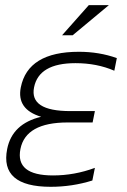

<svg xmlns="http://www.w3.org/2000/svg" viewBox="-20 -718 492 743"><path d="M422.4 -444.3Q355 -473.6 272 -473.6Q130.4 -473.6 111.8 -379.9Q93.3 -288.1 252 -288.1H347.2L338.4 -244.1H241.7Q79.6 -244.1 59.1 -141.6Q38.6 -39.1 185.1 -39.1Q268.1 -39.1 347.2 -68.4L337.4 -19.5Q259.3 4.9 176.3 4.9Q-21.5 4.9 7.8 -141.6Q27.3 -239.3 139.2 -266.1Q43.5 -294.9 60.5 -379.9Q87.9 -517.6 285.6 -517.6Q363.8 -517.6 432.1 -493.2ZM323.7 -698.2H401.4L261.2 -581.5H220.2Z"/></svg>

Font: Sansation Light
Style: Light Italic
Weight: 300
Designer: Bernd Montag
Version: Version 1.301